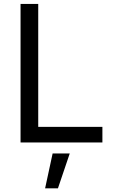

<svg xmlns="http://www.w3.org/2000/svg" viewBox="-20 -748 605 1008"><path d="M87.9 -727.5H180.7V-82H517.6V0H87.9ZM256.3 57.6H346.2L284.2 240.7H216.8Z"/></svg>

Font: Inter RS Variable
Style: Regular
Weight: 400
Designer: Rasmus Andersson (customised by Maria Ramos and Noel Pretorius)
Foundry: rsms
Version: Version 3.001;Glyphs 3.2.3 (3260)